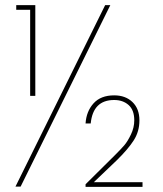

<svg xmlns="http://www.w3.org/2000/svg" viewBox="-20 -724 633 745"><path d="M40 0 388 -704H408L60 0ZM97 -352V-686H43V-704H117V-352ZM312 -245Q315 -292 343 -323Q371 -354 423 -354Q467 -354 494 -328Q521 -302 521 -257Q521 -214 499 -179.5Q477 -145 432 -101L344 -17H533V1H312V-9L426 -122Q450 -146 462.5 -160.5Q475 -175 488 -202Q501 -229 501 -257Q501 -297 479 -316.5Q457 -336 423 -336Q341 -336 332 -245Z"/></svg>

Font: Poppins Thin
Style: Regular
Weight: 250
Designer: Ninad Kale (Devanagari), Jonny Pinhorn (Latin)
Foundry: Indian Type Foundry
Version: Version 3.200;PS 1.000;hotconv 16.6.54;makeotf.lib2.5.65590